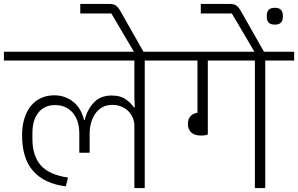

<svg xmlns="http://www.w3.org/2000/svg" viewBox="-40 -963 1526 983"><path d="M648 -319Q648 -339 640.5 -358Q633 -377 619 -392Q605 -407 583.5 -416.5Q562 -426 535 -426Q481 -426 450 -384Q419 -342 419 -276V-181H366V-279Q366 -346 332.5 -385.5Q299 -425 241 -425Q188 -425 157 -387Q126 -349 126 -283V-251Q126 -166 168.5 -117Q211 -68 308 -54L297 -9Q189 -22 131 -86Q73 -150 73 -271Q73 -320 85.5 -358.5Q98 -397 119.5 -422.5Q141 -448 171 -461.5Q201 -475 237 -475Q269 -475 294.5 -465Q320 -455 339.5 -438Q359 -421 371.5 -398Q384 -375 390 -349H394Q406 -401 440 -437.5Q474 -474 531 -474Q576 -474 602.5 -455.5Q629 -437 646 -413H650L648 -465V-653H-20V-698H849V-653H701V0H648Z M618 -745 530 -894H371V-943H520Q542 -943 554 -934Q566 -925 577 -905L698 -692V-677H658Z M989 -269Q956 -269 939 -285Q922 -301 922 -328Q922 -377 971 -386V-653H809V-698H1466V-653H1318V0H1265V-653H1024V-275Q1019 -272 1009.5 -270.5Q1000 -269 989 -269Z M1235 -745 1147 -894H988V-943H1137Q1159 -943 1171 -934Q1183 -925 1194 -905L1315 -692V-677H1275ZM1367 -837Q1326 -837 1326 -875V-885Q1326 -902 1335.5 -912.5Q1345 -923 1367 -923Q1389 -923 1398.5 -912.5Q1408 -902 1408 -885V-875Q1408 -837 1367 -837Z"/></svg>

Font: IBM Plex Sans Devanagari Light
Style: Regular
Weight: 300
Designer: Mike Abbink, Paul van der Laan, Pieter van Rosmalen, Erin McLaughlin
Foundry: Bold Monday
Version: Version 1.1